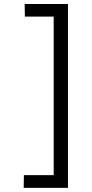

<svg xmlns="http://www.w3.org/2000/svg" viewBox="-20 -806 457 957"><path d="M318.8 130.4V-786.1H103L104 -723.1H247.6V66.9H99.1L98.1 130.4Z"/></svg>

Font: Duru Sans
Style: Regular
Weight: 400
Designer: Onur Yazıcıgil
Foundry: Onur Yazıcıgil
Version: Version 1.002